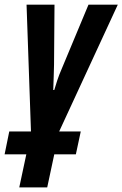

<svg xmlns="http://www.w3.org/2000/svg" viewBox="-54 -565 526 825"><path d="M28.8 240.2 59.1 98.1H-34.2L-14.2 0H79.1L60.1 -544.9H180.2L178.2 -288.1Q177.2 -264.2 176.8 -237.1Q176.3 -210 174.8 -178.2H179.2Q184.6 -196.8 191.9 -219.2Q199.2 -241.7 211.9 -271L326.2 -544.9H452.1L200.2 0H293L272 98.1H179.2L148.9 240.2Z"/></svg>

Font: Open Sans Condensed
Style: Bold Italic
Weight: 700
Width: 3
Italic angle: -12°
Designer: Monotype Design Team
Foundry: Monotype Imaging Inc.
Version: Version 3.003; ttfautohint (v1.8.4)